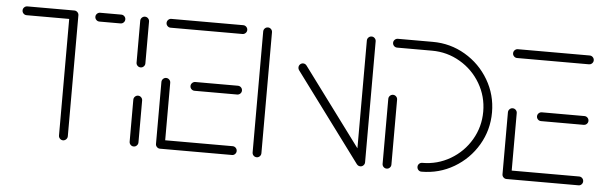

<svg xmlns="http://www.w3.org/2000/svg" viewBox="-40 -641 2414 764"><g transform="rotate(5 1167.0 -259.5)"><path d="M247.4 -502.2V-17.8Q247.4 -10.7 242.2 -5.4Q237 0 229.6 0Q222.6 0 217.4 -5.2Q212.2 -10.4 212.2 -17.8V-502.2ZM24.4 -501.1Q24.4 -508.1 29.6 -513.3Q34.8 -518.5 42.2 -518.5H229.6Q237 -518.5 242.2 -513.3Q247.4 -508.1 247.4 -501.1Q247.4 -493.7 242.2 -488.5Q237 -483.3 229.6 -483.3H42.2Q34.8 -483.3 29.6 -488.5Q24.4 -493.7 24.4 -501.1ZM315.2 -501.1Q315.2 -508.1 320.4 -513.3Q325.6 -518.5 333 -518.5H417Q424.4 -518.5 429.6 -513.3Q434.8 -508.1 434.8 -501.1Q434.8 -493.7 429.6 -488.5Q424.4 -483.3 417 -483.3H333Q325.6 -483.3 320.4 -488.5Q315.2 -493.7 315.2 -501.1Z M511.9 0Q504.8 0 499.6 -5.2Q494.4 -10.4 494.4 -17.8V-185.2Q494.4 -192.6 499.6 -197.8Q504.8 -203 511.9 -203Q519.3 -203 524.4 -197.8Q529.6 -192.6 529.6 -185.2V-17.8Q529.6 -10.7 524.4 -5.4Q519.3 0 511.9 0ZM511.9 -315.9Q504.8 -315.9 499.6 -321.1Q494.4 -326.3 494.4 -333.3V-500.7Q494.4 -508.1 499.6 -513.3Q504.8 -518.5 511.9 -518.5Q519.3 -518.5 524.4 -513.3Q529.6 -508.1 529.6 -500.7V-333.3Q529.6 -326.3 524.4 -321.1Q519.3 -315.9 511.9 -315.9Z M599.6 -18.1V-265.2Q599.6 -272.6 604.8 -277.8Q610 -283 617 -283Q624.4 -283 629.6 -277.8Q634.8 -272.6 634.8 -265.2V-18.1ZM921.9 -17.8Q921.9 -10.4 916.5 -5.2Q911.1 0 904.1 -0.4H617Q610 -0.4 604.8 -5.6Q599.6 -10.7 599.6 -17.8Q599.6 -25.2 604.8 -30.4Q610 -35.6 617 -35.6H904.1Q911.5 -35.6 916.7 -30.4Q921.9 -25.2 921.9 -17.8ZM716.3 -259.3Q716.3 -266.7 721.7 -271.9Q727 -277 734.1 -277H904.1Q911.5 -277 916.7 -271.9Q921.9 -266.7 921.9 -259.3Q921.9 -252.2 916.7 -247Q911.5 -241.9 904.1 -241.9H734.1Q726.7 -241.9 721.5 -247Q716.3 -252.2 716.3 -259.3ZM599.6 -501.1Q599.6 -508.5 604.8 -513.7Q610 -518.9 617 -518.9H904.1Q911.5 -518.9 916.7 -513.7Q921.9 -508.5 921.9 -501.1Q921.9 -494.1 916.7 -488.9Q911.5 -483.7 904.1 -483.7H617Q610 -483.7 604.8 -488.9Q599.6 -494.1 599.6 -501.1Z M1003.3 0Q995.9 0 990.7 -5.2Q985.6 -10.4 985.6 -17.8V-500.7Q985.6 -508.1 990.7 -513.3Q995.9 -518.5 1003.3 -518.5Q1010.4 -518.5 1015.6 -513.3Q1020.7 -508.1 1020.7 -500.7V-17.8Q1020.7 -10.4 1015.6 -5.2Q1010.4 0 1003.3 0ZM1137.8 -370.4Q1137.8 -377.8 1143 -383Q1148.1 -388.1 1155.2 -388.1Q1163.7 -388.1 1169.3 -380.7L1431.5 -27.4L1403.3 -6.7L1141.1 -360Q1137.8 -364.4 1137.8 -370.4ZM1417.4 0Q1410 0 1404.8 -5.2Q1399.6 -10.4 1399.6 -17.8V-500.7Q1399.6 -508.1 1404.8 -513.3Q1410 -518.5 1417.4 -518.5Q1424.4 -518.5 1429.6 -513.3Q1434.8 -508.1 1434.8 -500.7V-17.8Q1434.8 -10.4 1429.6 -5.2Q1424.4 0 1417.4 0Z M1522.6 -294.8Q1529.6 -294.8 1534.8 -289.6Q1540 -284.4 1540 -277V-17.8Q1540 -10.4 1534.8 -5.2Q1529.6 0 1522.6 0Q1515.2 0 1510 -5.2Q1504.8 -10.4 1504.8 -17.8V-277Q1504.8 -284.4 1510 -289.6Q1515.2 -294.8 1522.6 -294.8ZM1644.1 -17.8Q1644.1 -25.2 1649.3 -30.2Q1654.4 -35.2 1661.5 -35.2Q1722.2 -35.2 1773.7 -65.4Q1825.2 -95.6 1855.4 -147Q1885.6 -198.5 1885.6 -259.3Q1885.6 -320 1855.4 -371.5Q1825.2 -423 1773.7 -453.1Q1722.2 -483.3 1661.5 -483.3H1522.2Q1514.8 -483.3 1509.6 -488.5Q1504.4 -493.7 1504.4 -501.1Q1504.4 -508.1 1509.6 -513.3Q1514.8 -518.5 1522.2 -518.5H1661.5Q1731.9 -518.5 1791.3 -483.5Q1850.7 -448.5 1885.7 -389.1Q1920.7 -329.6 1920.7 -259.3Q1920.7 -188.9 1885.7 -129.4Q1850.7 -70 1791.3 -35Q1731.9 0 1661.5 0Q1654.1 0 1649.1 -5.2Q1644.1 -10.4 1644.1 -17.8Z M1983.7 -18.1V-265.2Q1983.7 -272.6 1988.9 -277.8Q1994.1 -283 2001.1 -283Q2008.5 -283 2013.7 -277.8Q2018.9 -272.6 2018.9 -265.2V-18.1ZM2305.9 -17.8Q2305.9 -10.4 2300.6 -5.2Q2295.2 0 2288.1 -0.4H2001.1Q1994.1 -0.4 1988.9 -5.6Q1983.7 -10.7 1983.7 -17.8Q1983.7 -25.2 1988.9 -30.4Q1994.1 -35.6 2001.1 -35.6H2288.1Q2295.6 -35.6 2300.7 -30.4Q2305.9 -25.2 2305.9 -17.8ZM2100.4 -259.3Q2100.4 -266.7 2105.7 -271.9Q2111.1 -277 2118.1 -277H2288.1Q2295.6 -277 2300.7 -271.9Q2305.9 -266.7 2305.9 -259.3Q2305.9 -252.2 2300.7 -247Q2295.6 -241.9 2288.1 -241.9H2118.1Q2110.7 -241.9 2105.6 -247Q2100.4 -252.2 2100.4 -259.3ZM1983.7 -501.1Q1983.7 -508.5 1988.9 -513.7Q1994.1 -518.9 2001.1 -518.9H2288.1Q2295.6 -518.9 2300.7 -513.7Q2305.9 -508.5 2305.9 -501.1Q2305.9 -494.1 2300.7 -488.9Q2295.6 -483.7 2288.1 -483.7H2001.1Q1994.1 -483.7 1988.9 -488.9Q1983.7 -494.1 1983.7 -501.1Z"/></g></svg>

Font: 26F Galaxy Sans Light
Style: Regular
Weight: 300
Designer: C₂₉H₂₅N₃O₅
Version: Version 1.100